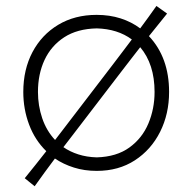

<svg xmlns="http://www.w3.org/2000/svg" viewBox="-20 -570 653 652"><path d="M97.7 62.5 64 35.2Q83.5 11.2 101.6 -11.5Q119.6 -34.2 137.2 -56.6Q98.6 -94.2 78.9 -146.7Q59.1 -199.2 59.1 -257.8Q59.1 -334 90.3 -393.1Q121.6 -452.1 177.7 -485.8Q233.9 -519.5 308.1 -519.5Q352.1 -519.5 389.4 -507.6Q426.8 -495.6 456.1 -473.6Q470.2 -492.7 483.9 -511.5Q497.6 -530.3 511.2 -549.8L547.4 -523.9Q516.6 -486.3 485.8 -447.3Q554.2 -374.5 554.2 -257.8Q554.2 -183.1 523.7 -122.3Q493.2 -61.5 438 -25.6Q382.8 10.3 308.6 10.3Q266.6 10.3 231 -1Q195.3 -12.2 166.5 -31.7Q149.4 -8.8 132.3 14.4Q115.2 37.6 97.7 62.5ZM108.9 -257.8Q108.9 -211.4 123.3 -168.7Q137.7 -126 167 -94.7Q178.7 -109.9 190.7 -125.5Q202.6 -141.1 215.3 -157.7L363.8 -351.6Q380.9 -374 396.7 -395Q412.6 -416 427.7 -436Q379.4 -471.7 308.6 -473.6Q242.2 -472.2 198 -443.4Q153.8 -414.6 131.3 -366.5Q108.9 -318.4 108.9 -257.8ZM308.6 -35.6Q376 -37.6 419.4 -69.1Q462.9 -100.6 483.9 -150.6Q504.9 -200.7 504.9 -257.8Q504.9 -352.1 456.1 -409.7Q440.4 -389.6 424.8 -369.4Q409.2 -349.1 392.6 -327.6L244.1 -133.8Q231.4 -117.2 219.2 -101.3Q207 -85.4 195.3 -70.3Q217.8 -54.7 246.1 -45.7Q274.4 -36.6 308.6 -35.6Z"/></svg>

Font: Pinar DS1-Light
Style: Regular
Weight: 300
Designer: Amin Abedi
Version: Version 2.000